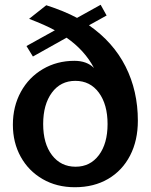

<svg xmlns="http://www.w3.org/2000/svg" viewBox="-20 -775 634 805"><path d="M525.5 -123C547.2 -165 558 -213.7 558 -269C558 -352.3 540.8 -428 506.5 -496C472.2 -564 421 -621.7 353 -669L427 -710L402 -755L303 -700C267 -719.3 224 -737 174 -753L102 -696C147.3 -678.7 183.3 -662.7 210 -648L91 -582L118 -538L259 -617C309.7 -581.7 348 -539.3 374 -490C354 -510 326.7 -520 292 -520C243.3 -520 199.3 -508.5 160 -485.5C120.7 -462.5 89.8 -430.7 67.5 -390C45.2 -349.3 34 -303.3 34 -252C34 -202 45 -157.2 67 -117.5C89 -77.8 119.7 -46.7 159 -24C198.3 -1.3 243.3 10 294 10C347.3 10 393.8 -1.7 433.5 -25C473.2 -48.3 503.8 -81 525.5 -123ZM394.5 -124.5C370.2 -92.2 337.7 -76 297 -76C255.7 -76 222.7 -92.2 198 -124.5C173.3 -156.8 161 -200.3 161 -255C161 -309.7 173.2 -353.5 197.5 -386.5C221.8 -419.5 254.7 -436 296 -436C337.3 -436 370.2 -419.5 394.5 -386.5C418.8 -353.5 431 -309.7 431 -255C431 -200.3 418.8 -156.8 394.5 -124.5Z"/></svg>

Font: Morrison SemiBold
Style: Regular
Weight: 600
Designer: Pablo Impallari, Rodrigo Fuenzalida (Modified by Dan O. Williams)
Version: Version 0.030; ttfautohint (v1.8.1)